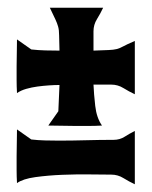

<svg xmlns="http://www.w3.org/2000/svg" viewBox="-20 -491 393 497"><path d="M24 -389 61 -363Q79 -361 97.5 -360.5Q116 -360 134 -360Q133 -387 133 -400Q133 -413 130.5 -422Q128 -431 123.5 -440.5Q119 -450 109 -471H247Q240 -456 231 -441.5Q222 -427 222 -410V-360Q249 -361 261.5 -361.5Q274 -362 282 -364Q290 -366 299 -371Q308 -376 329 -385V-247Q314 -254 299.5 -263Q285 -272 268 -272H222Q223 -248 226.5 -217Q230 -186 244 -166Q227 -165 209.5 -165Q192 -165 175 -165Q158 -165 140 -165.5Q122 -166 105 -166L131 -203L134 -271Q122 -271 107 -270Q92 -269 77 -267Q62 -265 48 -261Q34 -257 24 -250Q23 -267 23 -284.5Q23 -302 23 -319Q23 -336 23.5 -354Q24 -372 24 -389ZM24 -156 61 -130Q78 -128 96 -127.5Q114 -127 132 -127Q167 -127 203 -128Q239 -129 274 -129Q290 -129 302.5 -137Q315 -145 329 -152V-14Q314 -21 299.5 -30Q285 -39 268 -39Q248 -39 213 -39.5Q178 -40 141 -38.5Q104 -37 71.5 -32.5Q39 -28 24 -17Q23 -34 23 -51.5Q23 -69 23 -86Q23 -103 23.5 -121Q24 -139 24 -156Z"/></svg>

Font: Fette Mikado
Style: Regular
Weight: 400
Designer: Peter Wiegel
Foundry: Peter Wiegel
Version: Version 1.000